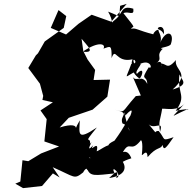

<svg xmlns="http://www.w3.org/2000/svg" viewBox="-20 -908 992 991"><path d="M681 -412C601 -323 631 -327 572 -342C659 -321 595 -315 612 -271C667 -249 637 -223 654 -213C607 -354 628 -335 626 -311C680 -370 652 -312 654 -313C639 -293 626 -257 571 -182C525 -159 546 -160 536 -131C576 -194 492 -129 479 -127C495 -194 436 -113 461 -158C411 -106 471 -201 444 -165C452 -210 401 -153 480 -250C376 -180 389 -217 392 -287C339 -197 425 -292 288 -250L335 -300L458 -342L534 -409L548 -497L463 -495L471 -547L432 -601L410 -644L401 -708C433 -668 475 -634 407 -641C490 -698 528 -681 514 -657C550 -669 557 -679 556 -608C578 -669 577 -581 664 -602C654 -572 664 -579 673 -579C654 -626 706 -577 658 -579C628 -496 620 -507 670 -534C708 -475 735 -517 686 -494C716 -498 731 -576 687 -527C668 -538 744 -607 680 -565C760 -620 770 -544 748 -561C700 -486 739 -525 740 -475C714 -528 681 -481 665 -512L707 -415ZM322 -825 309 -764 211 -694 176 -633 165 -622 126 -557 186 -476 203 -413 199 -392 253 -380 189 -338 221 -293 209 -178 285 -152 192 -116 126 -76 96 -81 85 29 59 40 99 63 197 52 253 -13 288 8 252 -45C369 6 361 20 409 -18C437 -72 449 14 421 -72C424 -15 438 -28 465 -30C487 -69 418 -108 446 -93C437 -75 410 -40 430 -36C446 5 472 -3 572 -13C543 -68 619 -1 580 11C584 -8 601 -45 543 11C627 -2 633 -41 614 -73C638 -86 649 -87 658 -91C638 -142 611 -118 615 -124C651 -186 653 -118 704 -180C708 -192 720 -180 712 -108C716 -103 739 -145 742 -97C790 -154 809 -135 819 -160C825 -128 836 -142 876 -200C811 -178 837 -188 799 -232C765 -233 805 -200 743 -272C772 -230 827 -295 806 -228C797 -284 807 -284 817 -347C841 -348 899 -333 934 -375C858 -287 852 -303 945 -343C953 -336 970 -353 887 -336C946 -418 894 -418 906 -524C916 -495 962 -473 871 -446C968 -532 878 -544 888 -598C835 -537 842 -592 797 -577C814 -576 824 -586 801 -535C829 -586 806 -599 786 -581C825 -609 780 -618 820 -656C785 -661 859 -664 862 -681C883 -741 837 -763 804 -681C827 -727 780 -755 806 -756C770 -757 832 -797 826 -731C795 -789 759 -719 775 -730C687 -752 682 -766 657 -759C665 -780 692 -746 617 -840C644 -853 674 -822 668 -863C602 -883 616 -839 576 -808C510 -757 594 -749 538 -848C615 -819 592 -810 600 -878L634 -888L554 -796L453 -832L385 -785L321 -730L242 -764L282 -856Z"/></svg>

Font: Hussar Lance
Style: Italic
Weight: 700
Foundry: Cannot Into Space Fonts, PlusOne Fonts
Version: Version 2.27